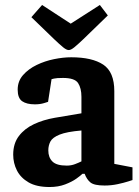

<svg xmlns="http://www.w3.org/2000/svg" viewBox="-20 -739 560 771"><path d="M179 12Q127 12 95 -6.5Q63 -25 48 -54.5Q33 -84 33 -118Q33 -163 56 -193Q79 -223 116.5 -240.5Q154 -258 200 -266L307 -284V-350Q307 -385 293.5 -405.5Q280 -426 233 -426Q207 -426 197 -423.5Q187 -421 187 -421L173 -330Q173 -330 157 -325Q141 -320 120 -320Q87 -320 69 -332.5Q51 -345 51 -379Q51 -413 72.5 -437.5Q94 -462 127 -478Q160 -494 197 -501.5Q234 -509 266 -509Q350 -509 394.5 -479.5Q439 -450 439 -373V-81L512 -67V-16Q512 -16 495 -10.5Q478 -5 452.5 0.5Q427 6 400 6Q358 6 343 -6.5Q328 -19 320 -41H311Q304 -34 286.5 -21.5Q269 -9 241.5 1.5Q214 12 179 12ZM248 -74Q266 -74 281.5 -80Q297 -86 307 -91V-215Q248 -210 219.5 -198.5Q191 -187 182.5 -171Q174 -155 174 -135Q174 -107 190.5 -90.5Q207 -74 248 -74ZM256 -538Q247 -538 233 -549.5Q219 -561 197 -582L106 -670L149 -719L264 -644L381 -719L413 -677L315 -582Q293 -561 279 -549.5Q265 -538 256 -538Z"/></svg>

Font: Faustina VF Beta
Style: Regular
Weight: 400
Designer: Alfonso Garcia
Foundry: Omnibus-Type
Version: Version 1.006